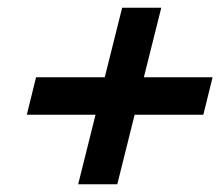

<svg xmlns="http://www.w3.org/2000/svg" viewBox="-20 -558 564 491"><path d="M179.9 -86.8 224.3 -264.6H48.6L72.2 -360.4H247.9L292.4 -538.2H392.4L347.9 -360.4H523.6L500 -264.6H324.3L279.9 -86.8Z"/></svg>

Font: Afacad
Style: Italic
Weight: 400
Italic angle: -14°
Designer: Kristian Moeller
Foundry: Dicotype
Version: Version 1.000